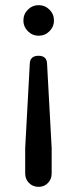

<svg xmlns="http://www.w3.org/2000/svg" viewBox="-20 -534 299 747"><path d="M130 -317Q161 -317 163 -288L181 42V141Q181 163 166.5 178Q152 193 130 193Q108 193 93 178Q78 163 78 141V42L96 -288Q98 -317 130 -317ZM130 -395Q106 -395 88.5 -412.5Q71 -430 71 -454Q71 -479 88.5 -496.5Q106 -514 130 -514Q155 -514 172.5 -496.5Q190 -479 190 -454Q190 -430 172.5 -412.5Q155 -395 130 -395Z"/></svg>

Font: VarelaRound
Style: Regular
Weight: 400
Designer: Joe Prince, Avraham Cornfeld
Foundry: Joe Prince, Avraham Cornfeld
Version: Version 2.000;PS 002.000;hotconv 1.0.88;makeotf.lib2.5.64775